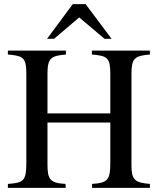

<svg xmlns="http://www.w3.org/2000/svg" viewBox="-20 -906 762 926"><path d="M518 -719 393 -886H331L207 -719H241L362 -822L484 -719ZM703 0V-19C628 -25 614 -40 614 -111V-548C614 -625 629 -637 703 -643V-662H423V-643C499 -637 512 -627 512 -548V-359H209V-548C209 -626 225 -637 298 -643V-662H18V-643C95 -637 107 -626 107 -548V-122C107 -36 96 -24 18 -19V0H297L296 -19C222 -23 209 -40 209 -113V-315H512V-124C512 -40 502 -24 424 -19V0Z"/></svg>

Font: STIX Math
Style: Regular
Weight: 400
Designer: MicroPress Inc., with final additions and corrections provided by Coen Hoffman, Elsevier (retired)
Version: Version 1.1.0